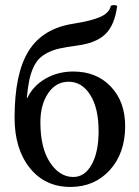

<svg xmlns="http://www.w3.org/2000/svg" viewBox="-20 -721 545 752"><path d="M138.2 -242.2Q138.2 -141.6 175.8 -84.7Q213.4 -27.8 267.1 -27.8Q312 -27.8 339.1 -76.7Q366.2 -125.5 366.2 -207Q366.2 -297.4 333.5 -349.1Q300.8 -400.9 249 -400.9Q199.2 -400.9 168.7 -356Q138.2 -311 138.2 -242.2ZM267.1 -440.9Q357.9 -440.9 414.1 -381.8Q470.2 -322.8 470.2 -227.1Q470.2 -121.1 410.2 -54.9Q350.1 11.2 255.9 11.2Q156.2 11.2 96.7 -63.2Q37.1 -137.7 37.1 -259.8Q37.1 -433.1 92 -521.2Q147 -609.4 266.1 -627.9Q339.8 -639.6 374 -655.3Q408.2 -670.9 414.1 -698.2Q425.8 -704.1 439 -698.2Q429.2 -622.1 392.1 -586.7Q355 -551.3 277.8 -542Q239.7 -537.1 213.9 -531.2Q188 -525.4 166.7 -514.6Q145.5 -503.9 132.6 -490.2Q119.6 -476.6 109.6 -454.1Q99.6 -431.6 94.2 -404.5Q88.9 -377.4 85 -337.9L86.9 -336.9Q109.4 -384.8 158 -412.8Q206.5 -440.9 267.1 -440.9Z"/></svg>

Font: Common Serif Medium
Style: Regular
Weight: 500
Designer: Philipp H. Poll, Khaled Hosny
Foundry: Stefan Peev, Context Ltd.
Version: Version 1.026